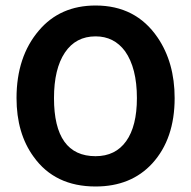

<svg xmlns="http://www.w3.org/2000/svg" viewBox="-20 -665 694 697"><path d="M327 -645Q473 -645 552 -529Q614 -438 614 -309Q614 -161 533 -72Q456 12 327 12Q179 12 102 -96Q40 -181 40 -309Q40 -459 121 -554Q198 -645 327 -645ZM327 -98Q399 -98 438 -152.5Q477 -207 477 -309Q477 -418 434 -479Q394 -533 327 -533Q255 -533 215.5 -474Q176 -415 176 -309Q176 -98 327 -98Z"/></svg>

Font: Tajawal
Style: Bold
Weight: 700
Designer: Boutros Fonts
Foundry: Created by Boutros International 2017
Version: Version 1.700